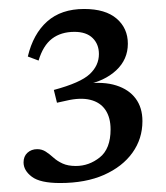

<svg xmlns="http://www.w3.org/2000/svg" viewBox="-20 -703 370 428"><path d="M114 -295Q69.5 -295 51 -309Q32.5 -323 32.5 -341Q32.5 -354.5 41.2 -362.5Q50 -370.5 63 -370.5Q73.5 -370.5 82 -365Q90.5 -359.5 99 -351.8Q107.5 -344 119.5 -338.5Q131.5 -333 149 -333Q178.5 -333 202.5 -352.2Q226.5 -371.5 226.5 -414.5Q226.5 -441 215 -458Q203.5 -475 181.2 -480.5Q159 -486 127.5 -478.5L107 -474L100 -502.5Q159.5 -518.5 180 -537.8Q200.5 -557 200.5 -582.5Q200.5 -604.5 186.5 -618.2Q172.5 -632 146 -632Q116 -632 96 -616.8Q76 -601.5 66 -568L42 -577Q54 -627.5 85.2 -655.2Q116.5 -683 167.5 -683Q215 -683 240 -661.5Q265 -640 265 -605.5Q265 -570.5 239 -546.2Q213 -522 169.5 -513.5L171 -516.5Q211 -521.5 239.2 -512.5Q267.5 -503.5 282.5 -483.2Q297.5 -463 297.5 -433Q297.5 -393.5 275.2 -362.5Q253 -331.5 212 -313.2Q171 -295 114 -295Z"/></svg>

Font: Newsreader 16pt 16pt
Style: Regular
Weight: 400
Version: Version 1.003